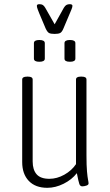

<svg xmlns="http://www.w3.org/2000/svg" viewBox="-20 -890 523 917"><path d="M206 7Q149 7 117.5 -26Q86 -59 86 -116V-510Q86 -524 109 -524H114Q136 -524 136 -510V-119Q136 -79 155 -57.5Q174 -36 216 -36Q252 -36 287 -55.5Q322 -75 343 -106V-510Q343 -524 365 -524H371Q393 -524 393 -510V-149Q393 -98 395.5 -71Q398 -44 400.5 -31.5Q403 -19 403 -14Q403 -7 392.5 -3.5Q382 0 373 0Q363 0 359 -11Q355 -22 347 -63Q323 -32 284 -12.5Q245 7 206 7ZM314 -595Q288 -595 288 -610V-684Q288 -699 314 -699Q340 -699 340 -684V-610Q340 -595 314 -595ZM168 -595Q142 -595 142 -610V-684Q142 -699 168 -699Q194 -699 194 -684V-610Q194 -595 168 -595ZM313 -870Q326 -870 326 -862Q326 -856 321 -844Q316 -832 313 -825L283 -754Q276 -737 267.5 -732.5Q259 -728 241 -728Q222 -728 214 -732.5Q206 -737 198 -754L168 -825Q165 -832 160.5 -844Q156 -856 156 -862Q156 -870 168 -870Q178 -870 184 -866.5Q190 -863 196 -853L241 -774L285 -853Q291 -863 297.5 -866.5Q304 -870 313 -870Z"/></svg>

Font: Asap Condensed ExtraLight
Style: Regular
Weight: 200
Width: 3
Designer: Pablo Cosgaya
Foundry: Omnibus-Type
Version: Version 3.001; ttfautohint (v1.8.4.7-5d5b)